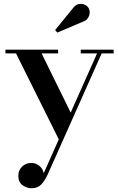

<svg xmlns="http://www.w3.org/2000/svg" viewBox="-20 -719 614 1001"><path d="M412.5 -606 278.5 -549 267.5 -562.5 361 -677Q373.5 -694 389.5 -697.5Q405.5 -701 419.8 -695.2Q434 -689.5 441 -678.5Q452.5 -660 444.5 -636.8Q436.5 -613.5 412.5 -606ZM283 -440.5H197L348.5 -132L486 -440.5H401V-460H572.5V-440.5H510L228.5 191Q213.5 223.5 194.8 243Q176 262.5 144 262.5Q120.5 262.5 98 246.8Q75.5 231 75.5 198Q75.5 168.5 95.2 149.5Q115 130.5 143.5 130.5Q166.5 130.5 184.8 145.2Q203 160 208 184L286.5 7.5L63.5 -440.5H8.5V-460H283Z"/></svg>

Font: Bodoni* 11pt Medium
Style: Regular
Weight: 500
Version: Version 2.3